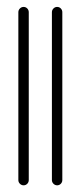

<svg xmlns="http://www.w3.org/2000/svg" viewBox="-20 -543 238 566"><path d="M133 -12.2V-507Q133 -513.3 137.6 -518Q142.2 -522.6 148.5 -522.6Q154.8 -522.6 159.3 -518Q163.7 -513.3 163.7 -507V-12.2Q163.7 -5.9 159.3 -1.3Q154.8 3.3 148.5 3.3Q142.2 3.3 137.6 -1.3Q133 -5.9 133 -12.2ZM34.1 -12.2V-507Q34.1 -513.3 38.7 -518Q43.3 -522.6 49.6 -522.6Q55.9 -522.6 60.4 -518Q64.8 -513.3 64.8 -507V-12.2Q64.8 -5.9 60.4 -1.3Q55.9 3.3 49.6 3.3Q43.3 3.3 38.7 -1.3Q34.1 -5.9 34.1 -12.2Z"/></svg>

Font: 26F Galaxy Hebrew Ultra Light
Style: Regular
Weight: 200
Designer: C₂₉H₂₅N₃O₅
Version: Version 1.000